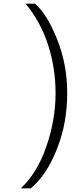

<svg xmlns="http://www.w3.org/2000/svg" viewBox="-20 -810 440 1054"><path d="M172 -790Q238 -733 293.5 -594.5Q349 -456 349 -298Q349 -134 292.5 8.5Q236 151 149 224H94Q183 142 234 -4.5Q285 -151 285 -298Q285 -436 244 -563.5Q203 -691 120 -790Z"/></svg>

Font: Oakes Grotesk Light
Style: Italic
Weight: 300
Italic angle: -8°
Designer: Samuel Oakes
Foundry: Samuel Oakes
Version: Version 1.000;PS 001.000;hotconv 1.0.88;makeotf.lib2.5.64775